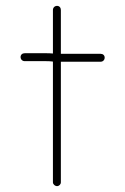

<svg xmlns="http://www.w3.org/2000/svg" viewBox="-20 -628 425 653"><path d="M160 -594V-446C151 -447 143 -447 135 -447H64C56 -447 50 -442 50 -434C50 -426 56 -420 64 -420H135C142 -420 149 -420 157 -419C158 -419 159 -419 160 -418V-8C160 -1 167 5 174 5C181 5 187 -1 187 -8V-418H322C330 -418 336 -424 336 -432C336 -440 330 -445 322 -445H187V-594C187 -602 182 -608 174 -608C166 -608 160 -602 160 -594Z"/></svg>

Font: Electronic
Style: Lt
Weight: 300
Version: Version 1.011